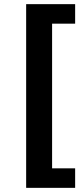

<svg xmlns="http://www.w3.org/2000/svg" viewBox="-20 -725 394 925"><path d="M106 180V-705H342V-611H231V86H342V180Z"/></svg>

Font: Nunito Sans 12pt ExtraLight
Style: Regular
Weight: 200
Designer: Vernon Adams
Foundry: Vernon Adams
Version: Version 3.101;gftools[0.9.27]